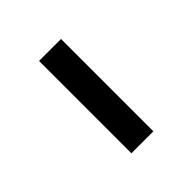

<svg xmlns="http://www.w3.org/2000/svg" viewBox="28 -951 543 543"><g transform="rotate(45 300.0 -679.0)"><path d="M115.3 -635.2V-723.1H484.7V-635.2Z"/></g></svg>

Font: Montserrat Thin
Style: Regular
Weight: 100
Designer: Julieta Ulanovsky
Foundry: Julieta Ulanovsky
Version: Version 9.000